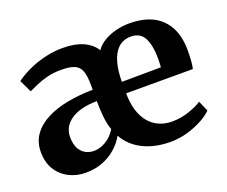

<svg xmlns="http://www.w3.org/2000/svg" viewBox="-99 -714 1035 877"><g transform="rotate(-20 419.0 -275.0)"><path d="M182 11Q138 11 101 -7.8Q64 -26.5 42 -62Q20 -97.5 20 -147.5Q20 -197 45.8 -232.2Q71.5 -267.5 116 -290Q160.5 -312.5 218.2 -323.2Q276 -334 340 -334.5V-357.5Q340 -400.5 331.5 -425Q323 -449.5 300.5 -459.5Q278 -469.5 234.5 -469.5Q197 -469.5 167.5 -462Q138 -454.5 114.5 -444.2Q91 -434 71.5 -425L43 -484.5Q53 -493 75 -506Q97 -519 128 -531.5Q159 -544 197 -552.5Q235 -561 276.5 -561Q335 -561 374.8 -543Q414.5 -525 434.5 -492.5Q450.5 -515.5 476.8 -531Q503 -546.5 535 -554.5Q567 -562.5 600 -562.5Q700.5 -562.5 754 -510.5Q807.5 -458.5 809.5 -363.5Q809.5 -331 808 -307.5Q806.5 -284 802.5 -267H478Q478 -221.5 488.8 -185.5Q499.5 -149.5 520 -124.5Q540.5 -99.5 569 -86.8Q597.5 -74 633 -74Q675.5 -74 715.2 -87.8Q755 -101.5 778 -117L800 -66.5Q784.5 -49.5 752.2 -31.5Q720 -13.5 678.8 -1.2Q637.5 11 594 11Q542.5 11 499.8 -2Q457 -15 425.5 -39.5Q394 -64 375 -98.5Q357 -66.5 328.8 -42Q300.5 -17.5 263.8 -3.2Q227 11 182 11ZM477.5 -323 668 -324.5Q669 -333.5 669 -346Q669 -358.5 669.5 -367.5Q669.5 -429 651 -466.2Q632.5 -503.5 585 -503.5Q563.5 -503.5 544.2 -494.2Q525 -485 510.2 -464Q495.5 -443 486.8 -408.5Q478 -374 477.5 -323ZM251.5 -70Q269.5 -70 289.2 -77.5Q309 -85 327 -100Q345 -115 358 -137Q347.5 -166 343.8 -202Q340 -238 340 -279.5Q295.5 -279 263.2 -270Q231 -261 210 -245.5Q189 -230 179 -210Q169 -190 169 -167Q169 -119.5 191.8 -94.8Q214.5 -70 251.5 -70Z"/></g></svg>

Font: Merriweather 36pt
Style: Bold
Weight: 700
Designer: Eben Sorkin
Foundry: Eben Sorkin
Version: Version 2.100